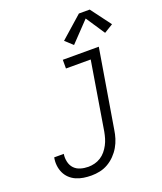

<svg xmlns="http://www.w3.org/2000/svg" viewBox="-173 -1084 1017 1203"><g transform="rotate(-20 335.5 -482.5)"><path d="M227 8Q200 8 174.5 4Q149 0 126 -10Q103 -20 85 -37Q67 -54 56.5 -76.5Q46 -99 43 -125Q40 -151 45 -177Q45 -178 45 -178Q45 -178 45 -179H110Q109 -178 109 -178Q109 -178 109 -178Q105 -152 111 -126Q117 -100 133.5 -82.5Q150 -65 175 -57.5Q200 -50 227 -50Q248 -50 269.5 -55.5Q291 -61 310 -73Q329 -85 343.5 -102.5Q358 -120 368.5 -140Q379 -160 385 -180.5Q391 -201 395 -222L470 -677H305V-735H545L458 -213Q454 -185 445.5 -157.5Q437 -130 422 -104Q407 -78 385.5 -56Q364 -34 338 -19Q312 -4 283.5 2Q255 8 227 8ZM403 -798 353 -844 499 -973H571L671 -839L612 -803L528 -929Z"/></g></svg>

Font: Iosevka Curly Slab LtEx
Style: Italic
Weight: 300
Width: 7
Italic angle: -9°
Monospace: yes
Designer: Belleve Invis
Foundry: Belleve Invis
Version: Version 11.1.0; ttfautohint (v1.8.3)